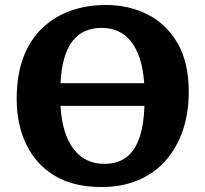

<svg xmlns="http://www.w3.org/2000/svg" viewBox="-20 -737 825 771"><path d="M388 14Q274 14 198.5 -32Q123 -78 85 -158Q47 -238 47 -339Q47 -436 74 -507Q101 -578 150 -624.5Q199 -671 264 -694Q329 -717 404 -717Q500 -717 575.5 -677.5Q651 -638 694.5 -561Q738 -484 738 -368Q738 -283 714 -213Q690 -143 645 -92Q600 -41 535 -13.5Q470 14 388 14ZM400 -79Q448 -79 482.5 -102Q517 -125 537 -176Q557 -227 560 -312H223Q226 -255 239.5 -211.5Q253 -168 275.5 -138.5Q298 -109 329 -94Q360 -79 400 -79ZM223 -403H559Q555 -460 541.5 -501.5Q528 -543 506 -570.5Q484 -598 454.5 -611.5Q425 -625 388 -625Q353 -625 324 -613Q295 -601 273.5 -575Q252 -549 239 -506.5Q226 -464 223 -403Z"/></svg>

Font: Literata 18pt
Style: Bold
Weight: 700
Designer: Latin by Veronika Burian and Jose Scaglione. Greek by Irene Vlachou. Cyrillic by Vera Evstafieva.
Foundry: TypeTogether
Version: Version 3.103;gftools[0.9.29]